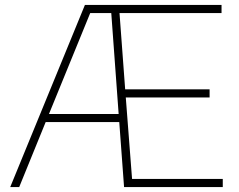

<svg xmlns="http://www.w3.org/2000/svg" viewBox="-20 -760 970 780"><path d="M21.5 0 325 -740H880V-707H465.5L488.5 -397H831.5V-364H491L516.5 -33H885V0H484L464.5 -264H165.5L58 0ZM346.5 -707 179 -297H462L432 -707Z"/></svg>

Font: Encode Sans Semi Expanded Thin
Style: Regular
Weight: 100
Width: 6
Designer: Multiple Designers
Foundry: Impallari Type
Version: Version 3.000; ttfautohint (v1.8.3) -l 8 -r 50 -G 200 -x 14 